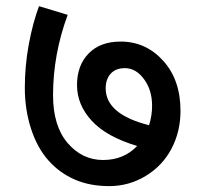

<svg xmlns="http://www.w3.org/2000/svg" viewBox="-20 -663 662 636"><path d="M330.1 -370.1Q330.1 -284.6 473.7 -248.2Q483.8 -279.6 483.8 -312.9Q483.8 -364.5 457 -400.9Q430.2 -437.3 393.8 -437.3Q363.5 -437.3 346.8 -419.1Q330.1 -400.9 330.1 -370.1ZM109.2 -642.6 204.2 -613.8Q155.7 -482.3 155.7 -347.8Q155.7 -245.7 204 -189.3Q252.3 -133 321.3 -133Q390.3 -133 434.3 -179.5Q332.7 -209.8 283.9 -262.9Q235.1 -316 235.1 -381.2Q235.1 -446.4 273.5 -485.8Q311.9 -525.3 379.7 -525.3Q463.1 -525.3 520.5 -461.8Q577.9 -398.4 577.9 -295.8Q577.9 -227 548 -170.4Q518.2 -113.8 462.6 -80.1Q407 -46.5 342 -46.5Q277 -46.5 227 -68.5Q176.9 -90.5 140.3 -131.7Q103.6 -172.9 82.9 -236.3Q62.2 -299.8 62.2 -372.1Q62.2 -444.4 75.3 -515.7Q88.5 -587 109.2 -642.6Z"/></svg>

Font: Khula Semibold
Style: Regular
Weight: 600
Designer: Erin McLaughlin, Steve Matteson
Version: Version 1.000;PS 1.0;hotconv 1.0.72;makeotf.lib2.5.5900; ttf